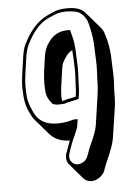

<svg xmlns="http://www.w3.org/2000/svg" viewBox="-57 -576 613 912"><g transform="rotate(-5 249.5 -120.0)"><path d="M243 -98H236C236 -104 235 -109 234 -114C234 -133 236 -153 239 -174L249 -244C251 -261 254 -273 258 -280C271 -305 284 -323 305 -334C307 -309 308 -279 309 -255C311 -225 307 -180 306 -152L305 -134L302 -112C269 -106 249 -101 243 -98ZM288 -415H291L292 -410ZM256 93C250 107 244 127 239 140C226 168 230 191 243 206L304 277C310 284 318 289 328 292C362 301 396 276 407 249L410 239C415 226 420 215 422 208C445 160 457 124 461 99L483 -46C489 -87 485 -111 488 -146C492 -192 488 -217 487 -270C486 -303 483 -334 475 -366L468 -390C465 -405 458 -419 447 -431L386 -502C366 -526 340 -534 298 -534C256 -534 239 -526 203 -509C149 -484 115 -438 86 -381C79 -367 73 -345 69 -315L59 -245C54 -210 52 -182 54 -160L55 -138C57 -106 65 -76 80 -50C85 -38 91 -28 99 -19L160 52C182 78 214 92 256 93ZM283 10H285L284 12ZM206 7C149 7 113 -15 94 -58C82 -84 72 -108 70 -140L69 -163C68 -183 69 -211 74 -245L84 -315C88 -344 95 -365 100 -376C127 -430 157 -473 207 -496C242 -512 256 -519 296 -519C311 -519 325 -517 339 -514C365 -508 387 -480 393 -455L399 -431C406 -401 410 -369 411 -338C412 -285 416 -260 413 -215C410 -180 413 -158 407 -117L386 28C383 50 371 85 348 132C344 140 342 151 336 165L332 175C327 188 320 196 308 202C281 217 258 205 249 185C241 166 253 141 261 118C269 93 295 44 297 28L302 -5H282C258 3 233 7 206 7ZM303 -97 315 -100 320 -135 321 -154C322 -174 321 -180 323 -208C326 -243 323 -272 322 -305C321 -347 317 -379 311 -399L303 -430H290C258 -430 230 -418 209 -394C204 -388 198 -379 190 -368C182 -351 177 -341 173 -315L163 -245C160 -223 159 -202 159 -183C159 -176 160 -169 160 -161C161 -128 170 -111 190 -87C197 -85 206 -82 215 -82L245 -83C251 -86 266 -90 303 -97Z"/></g></svg>

Font: AppleStorm
Style: ShdXbdIta
Weight: 800
Foundry: Cannot Into Space Fonts
Version: Version 1.01